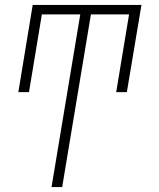

<svg xmlns="http://www.w3.org/2000/svg" viewBox="-20 -550 640 775"><path d="M188 205 304 -492H149L97 -178H54L112 -530H551L492 -178H449L501 -492H347L231 205Z"/></svg>

Font: Iosevka Curly Slab XLtEx
Style: Italic
Weight: 200
Width: 7
Italic angle: -9°
Monospace: yes
Designer: Belleve Invis
Foundry: Belleve Invis
Version: Version 11.1.0; ttfautohint (v1.8.3)